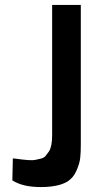

<svg xmlns="http://www.w3.org/2000/svg" viewBox="-20 -752 397 777"><path d="M254 -18Q217 5 144.5 5Q72 5 30 -22L32 -111Q34 -111 46.5 -109.5Q59 -108 69 -106.5Q79 -105 96.5 -104Q114 -103 123 -105Q132 -107 145 -110Q158 -113 164.5 -121Q171 -129 178 -139Q191 -159 191 -204V-732H307V-165Q307 -134 304.5 -112Q302 -90 289.5 -61.5Q277 -33 254 -18Z"/></svg>

Font: Exo
Style: DemiBold
Weight: 600
Designer: Natanael Gama
Version: Version 1.00